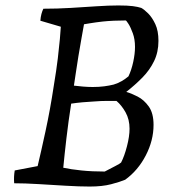

<svg xmlns="http://www.w3.org/2000/svg" viewBox="-20 -672 623 704"><path d="M309 12Q271 12 220.5 9Q170 6 120.5 3Q71 0 32 0Q31 -12 31.5 -23.5Q32 -35 34 -47L118 -63Q130 -113 147 -191.5Q164 -270 177 -356Q187 -416 192 -458Q197 -500 199.5 -528.5Q202 -557 203 -574L128 -596Q129 -610 132 -621Q135 -632 139 -640Q190 -640 239.5 -643Q289 -646 334 -649Q379 -652 414 -652Q448 -652 467 -649.5Q486 -647 498 -643Q509 -637 523.5 -622.5Q538 -608 549.5 -583.5Q561 -559 561 -522Q561 -481 545 -448Q529 -415 502.5 -388Q476 -361 443 -335Q461 -330 484.5 -318Q508 -306 525.5 -281.5Q543 -257 543 -214Q543 -157 514.5 -102Q486 -47 439 -13Q420 -5 387.5 3.5Q355 12 309 12ZM364 -43Q385 -54 402.5 -63Q420 -72 424 -76Q436 -99 445.5 -135.5Q455 -172 455 -200Q455 -234 440.5 -260Q426 -286 407 -302Q394 -302 372.5 -302Q351 -302 326 -300Q305 -299 283 -297Q261 -295 241 -292Q236 -260 231.5 -227.5Q227 -195 223.5 -164.5Q220 -134 217 -106.5Q214 -79 212 -57Q226 -54 242.5 -51.5Q259 -49 278.5 -47Q298 -45 319.5 -44Q341 -43 364 -43ZM320 -353Q343 -353 362 -355.5Q381 -358 397 -362Q413 -367 426 -374.5Q439 -382 451 -392Q462 -415 468.5 -445Q475 -475 475 -500Q475 -528 467 -550Q459 -572 451 -584.5Q443 -597 441 -597Q418 -597 396.5 -596Q375 -595 356 -593Q344 -592 332 -590Q320 -588 309 -586.5Q298 -585 288 -583Q284 -561 278.5 -530Q273 -499 267.5 -466Q262 -433 258 -404.5Q254 -376 251 -358Q266 -356 285 -354.5Q304 -353 320 -353Z"/></svg>

Font: Labrada
Style: Italic
Weight: 400
Italic angle: -7°
Designer: Mercedes Jáuregui
Foundry: Omnibus-Type Team
Version: Version 1.000